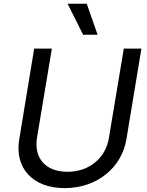

<svg xmlns="http://www.w3.org/2000/svg" viewBox="-20 -985 780 1018"><path d="M636.4 -727.3 557.5 -254.3C540.8 -149.5 456.3 -74.2 337.7 -74.2C218.8 -74.2 159.4 -149.5 176.1 -254.3L255 -727.3H161.2L82 -246.4C56.8 -96.6 150.6 12.4 322.8 12.4C494.7 12.4 625.4 -96.6 650.2 -246.4L729.8 -727.3ZM338.4 -965.2 420.8 -800.8H497.5L440 -965.2Z"/></svg>

Font: Margiela Sans Text
Style: Italic
Weight: 400
Italic angle: -9.39999°
Designer: Stefan Endress, Andreas Faust
Version: Version 1.100;FEAKit 1.0